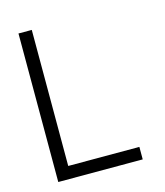

<svg xmlns="http://www.w3.org/2000/svg" viewBox="-88 -615 586 683"><g transform="rotate(-15 204.5 -273.5)"><path d="M92 -46H354V0H43V-547H92Z"/></g></svg>

Font: Bhavuka
Style: Regular
Weight: 400
Version: 2.94.0; ttfautohint (v1.2) -l 7 -r 28 -G 50 -x 13 -D deva -f